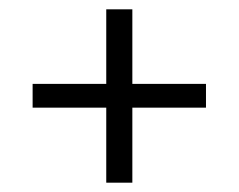

<svg xmlns="http://www.w3.org/2000/svg" viewBox="-20 -499 512 412"><path d="M208 -268H50V-319H208V-479H264V-319H422V-268H264V-107H208Z"/></svg>

Font: Snippet
Style: Regular
Weight: 400
Designer: Gesine Todt
Foundry: Gesine Todt
Version: Version 1.000